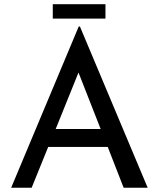

<svg xmlns="http://www.w3.org/2000/svg" viewBox="-20 -877 740 897"><path d="M483.4 -190.4H205.1L127.9 0H32.2L347.7 -752.9H353.5L669.9 0H557.6ZM450.2 -274.4 346.7 -538.1 240.2 -274.4ZM472.7 -857.4V-790H226.6V-857.4Z"/></svg>

Font: Josefin Sans CFJ
Style: Regular
Weight: 400
Designer: Santiago Orozco
Foundry: Typemade
Version: Version 2.000